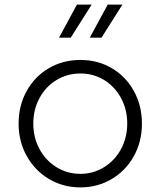

<svg xmlns="http://www.w3.org/2000/svg" viewBox="-20 -804 699 836"><path d="M61 -266Q61 -344 96 -407.5Q131 -471 192.5 -507Q254 -543 330 -543Q406 -543 467 -507Q528 -471 563 -407.5Q598 -344 598 -266Q598 -187 562.5 -123.5Q527 -60 465.5 -24Q404 12 330 12Q255 12 193.5 -24.5Q132 -61 96.5 -124.5Q61 -188 61 -266ZM330 -47Q386 -47 433 -76Q480 -105 507 -155Q534 -205 534 -266Q534 -327 507 -377Q480 -427 433.5 -455.5Q387 -484 330 -484Q273 -484 226 -455.5Q179 -427 152 -377Q125 -327 125 -266Q125 -205 152 -155Q179 -105 226 -76Q273 -47 330 -47ZM315 -784H379L288 -640H237ZM449 -784H513L422 -640H371Z"/></svg>

Font: Eudoxus Sans Light
Style: Regular
Weight: 300
Designer: Stijn de Vries
Foundry: tokotype
Version: Version 2.005